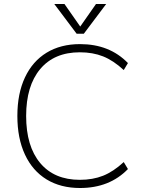

<svg xmlns="http://www.w3.org/2000/svg" viewBox="-20 -934 717 962"><path d="M67 -353Q67 -465 105 -546Q143 -627 213.5 -670Q284 -713 381 -713Q529 -713 621 -618L600 -583Q548 -631 496.5 -651.5Q445 -672 380 -672Q252 -672 181.5 -588Q111 -504 111 -353Q111 -201 181.5 -117Q252 -33 380 -33Q445 -33 496.5 -53.5Q548 -74 600 -122L621 -87Q529 8 381 8Q284 8 213.5 -35Q143 -78 105 -159.5Q67 -241 67 -353ZM461 -914H512L400 -765H364L252 -914H303L382 -801Z"/></svg>

Font: wassup Sans
Style: Light
Weight: 200
Version: Version 2.001